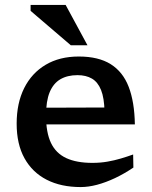

<svg xmlns="http://www.w3.org/2000/svg" viewBox="-20 -747 614 778"><path d="M299 -518Q379 -518 428.5 -487Q478 -456 501.5 -395Q525 -334 526.5 -243H143.5L141 -310.5L436 -311.5L403.5 -294.5Q402.5 -350 389.5 -382.2Q376.5 -414.5 352.5 -428.5Q328.5 -442.5 294 -442.5Q253 -442.5 224.5 -425.8Q196 -409 181.2 -373.2Q166.5 -337.5 166.5 -278.5Q166.5 -210 186.5 -168Q206.5 -126 248.2 -106.5Q290 -87 354.5 -87Q386.5 -87 415.2 -92Q444 -97 470 -104.8Q496 -112.5 519.5 -121L520.5 -68Q483.5 -43 445.8 -25.2Q408 -7.5 373 1.8Q338 11 307 11Q227 11 169 -18.8Q111 -48.5 79.2 -105.8Q47.5 -163 47.5 -246Q47.5 -329 78 -390Q108.5 -451 165 -484.5Q221.5 -518 299 -518ZM334.5 -563.5H267L104 -703V-727H246Z"/></svg>

Font: Newsreader 7pt Medium
Style: Regular
Weight: 500
Designer: Hugues Gentile
Foundry: Production Type
Version: Version 1.003